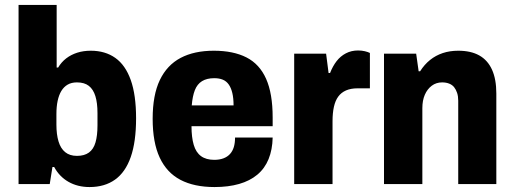

<svg xmlns="http://www.w3.org/2000/svg" viewBox="-20 -744 2078 776"><path d="M342 12Q294 12 257 -9Q220 -30 199 -69H192L181 0H55V-724H209V-471H215Q228 -493 247.5 -508Q267 -523 292 -531Q317 -539 347 -539Q405 -539 446 -510Q487 -481 508.5 -420.5Q530 -360 530 -266Q530 -171 508.5 -109.5Q487 -48 445 -18Q403 12 342 12ZM291 -114Q321 -114 339.5 -127.5Q358 -141 366 -168.5Q374 -196 374 -237V-287Q374 -328 365.5 -355.5Q357 -383 339 -397Q321 -411 291 -411Q269 -411 253.5 -402Q238 -393 228 -376.5Q218 -360 213 -336.5Q208 -313 208 -283V-240Q208 -201 216.5 -172.5Q225 -144 243.5 -129Q262 -114 291 -114Z M847 12Q765 12 709.5 -17Q654 -46 625.5 -107Q597 -168 597 -264Q597 -360 626 -420.5Q655 -481 710 -510Q765 -539 844 -539Q923 -539 976 -512Q1029 -485 1055.5 -425.5Q1082 -366 1082 -269V-234H754Q754 -189 763 -158.5Q772 -128 792.5 -113Q813 -98 846 -98Q867 -98 883 -104Q899 -110 909.5 -121.5Q920 -133 925 -149.5Q930 -166 930 -188H1082Q1081 -139 1065.5 -101Q1050 -63 1020 -38Q990 -13 946.5 -0.5Q903 12 847 12ZM755 -318H924Q924 -347 919 -368Q914 -389 904.5 -402.5Q895 -416 880.5 -422Q866 -428 846 -428Q816 -428 796.5 -416Q777 -404 767.5 -379.5Q758 -355 755 -318Z M1169 0V-527H1298L1308 -449H1314Q1325 -477 1340.5 -497Q1356 -517 1378 -528.5Q1400 -540 1427 -540Q1442 -540 1454.5 -537Q1467 -534 1475 -530V-387H1425Q1398 -387 1378.5 -378.5Q1359 -370 1347 -353.5Q1335 -337 1329.5 -312Q1324 -287 1324 -254V0Z M1532 0V-527H1662L1672 -456H1678Q1695 -483 1718 -501.5Q1741 -520 1769.5 -529.5Q1798 -539 1832 -539Q1883 -539 1917 -520Q1951 -501 1968.5 -462.5Q1986 -424 1986 -366V0H1832V-337Q1832 -355 1827.5 -368.5Q1823 -382 1815.5 -391.5Q1808 -401 1795.5 -406Q1783 -411 1767 -411Q1743 -411 1725 -397.5Q1707 -384 1697 -361Q1687 -338 1687 -307V0Z"/></svg>

Font: Archivo SemiCondensed ExtraBold
Style: Regular
Weight: 800
Width: 4
Designer: Hector Gatti
Foundry: Omnibus-Type
Version: Version 2.001